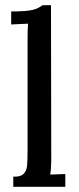

<svg xmlns="http://www.w3.org/2000/svg" viewBox="-20 -712 303 738"><path d="M231 6H31V-33H32Q59 -32 70.5 -43.5Q82 -55 84 -74.5Q86 -94 86 -138V-568Q86 -600 88 -621L23 -618V-668H24Q82 -668 105.5 -674Q129 -680 143 -692H176L177 -96Q177 -65 173 -41L231 -43Z"/></svg>

Font: Sumana
Style: Regular
Weight: 400
Designer: Cyreal, Alexei Vanyashin (Devanagari), Olga Karpushina (Latin)
Foundry: Cyreal
Version: Version 1.015;PS 001.015;hotconv 1.0.70;makeotf.lib2.5.58329